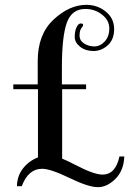

<svg xmlns="http://www.w3.org/2000/svg" viewBox="-20 -770 567 794"><path d="M70 0H50Q51 -43 75.5 -74Q100 -105 137 -119V-401H35V-421H136V-518Q136 -628 201.5 -689Q267 -750 337 -750Q383 -750 417.5 -722Q452 -694 452 -650Q452 -606 425.5 -582.5Q399 -559 366.5 -559Q334 -559 311.5 -576.5Q289 -594 289 -617.5Q289 -641 296.5 -657Q304 -673 314 -673Q324 -673 324 -666Q324 -663 316.5 -653.5Q309 -644 309 -623Q309 -602 328 -590Q347 -578 370.5 -578Q394 -578 413 -598.5Q432 -619 432 -652.5Q432 -686 402 -709.5Q372 -733 333 -733Q277 -733 256.5 -676.5Q236 -620 236 -492V-421H336V-401H237V-114Q257 -106 292 -88Q368 -48 404 -48Q458 -48 474 -123H494Q492 -65 457.5 -30.5Q423 4 384.5 4Q346 4 267.5 -34Q189 -72 154 -72Q97 -72 70 0Z"/></svg>

Font: Spirax
Style: Regular
Weight: 400
Designer: Brenda Gallo (gbrenda1987@gmail.com)
Foundry: Brenda Gallo
Version: Version 1.002